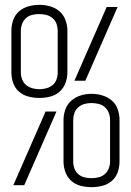

<svg xmlns="http://www.w3.org/2000/svg" viewBox="-20 -764 540 792"><path d="M142 -360Q120 -360 98 -365.5Q76 -371 59 -385.5Q42 -400 34.5 -421.5Q27 -443 27 -465V-638Q27 -660 34.5 -681.5Q42 -703 59 -717.5Q76 -732 98 -738Q120 -744 142 -744Q165 -744 186.5 -738Q208 -732 225 -717.5Q242 -703 250 -681.5Q258 -660 258 -638V-465Q258 -443 250 -421.5Q242 -400 225.5 -385.5Q209 -371 187 -365.5Q165 -360 142 -360ZM332 -431H287L420 -735H465ZM142 -396Q157 -396 171.5 -400Q186 -404 197 -413Q208 -422 213 -436Q218 -450 218 -465V-638Q218 -652 213 -666Q208 -680 196.5 -689.5Q185 -699 170.5 -702.5Q156 -706 141 -706Q127 -706 112.5 -702.5Q98 -699 87.5 -689.5Q77 -680 71.5 -666Q66 -652 66 -638V-465Q66 -450 71.5 -436Q77 -422 88 -413Q99 -404 113.5 -400Q128 -396 142 -396ZM358 8Q335 8 313 2.5Q291 -3 274.5 -17.5Q258 -32 250 -53.5Q242 -75 242 -98V-270Q242 -292 250 -313.5Q258 -335 275 -349.5Q292 -364 313.5 -370.5Q335 -377 358 -377Q380 -377 402 -370.5Q424 -364 441 -349.5Q458 -335 465.5 -313.5Q473 -292 473 -270V-98Q473 -75 465.5 -53.5Q458 -32 441 -17.5Q424 -3 402 2.5Q380 8 358 8ZM358 -29Q372 -29 386.5 -32.5Q401 -36 412 -45.5Q423 -55 428.5 -69Q434 -83 434 -98V-270Q434 -285 428.5 -299Q423 -313 412 -322.5Q401 -332 386 -335.5Q371 -339 357 -339Q342 -339 328 -335Q314 -331 303 -321.5Q292 -312 287 -298Q282 -284 282 -270V-98Q282 -83 287 -69Q292 -55 303 -45.5Q314 -36 328.5 -32.5Q343 -29 358 -29ZM35 0 168 -304H213L80 0Z"/></svg>

Font: iosevka_custom_sans_ss08 XLt
Style: Regular
Weight: 200
Designer: Belleve Invis
Foundry: Belleve Invis
Version: Version 10.3.0; ttfautohint (v1.8.3)